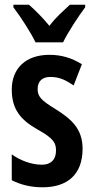

<svg xmlns="http://www.w3.org/2000/svg" viewBox="-20 -786 397 816"><path d="M131 -606H248C269 -649 312 -715 342 -755V-766H277C248 -738 220 -716 190 -676C161 -712 126 -746 103 -766H37V-755C69 -713 112 -646 131 -606ZM331 -154C331 -240 281 -281 218 -321C152 -361 140 -377 140 -408C140 -440 159 -459 194 -459C235 -459 261 -444 293 -423L328 -513C283 -541 239 -553 190 -553C91 -553 30 -497 30 -405C30 -322 67 -277 139 -236C210 -197 218 -177 218 -146C218 -108 197 -86 158 -86C111 -86 63 -106 30 -130V-20C68 -1 110 10 161 10C266 10 331 -44 331 -154Z"/></svg>

Font: Noto Sans Gurmukhi UI ExtraCondensed SemiBold
Style: Regular
Weight: 600
Width: 2
Designer: Jelle Bosma - Monotype Design Team
Foundry: Monotype Imaging Inc.
Version: Version 2.004